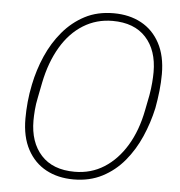

<svg xmlns="http://www.w3.org/2000/svg" viewBox="-52 -759 767 820"><g transform="rotate(5 331.5 -349.0)"><path d="M293 12Q226 12 175 -15.5Q124 -43 95 -97Q66 -151 66 -229Q66 -264 69.5 -301Q73 -338 81 -376Q94 -440 120 -499.5Q146 -559 186 -606.5Q226 -654 279.5 -682Q333 -710 403 -710Q470 -710 521 -682.5Q572 -655 601 -601Q630 -547 630 -469Q630 -434 626 -397Q622 -360 615 -322Q601 -258 575 -198.5Q549 -139 509.5 -91.5Q470 -44 416 -16Q362 12 293 12ZM295 -21Q365 -21 421 -56.5Q477 -92 516 -156.5Q555 -221 572 -309L585 -375Q590 -404 592 -429.5Q594 -455 594 -474Q594 -568 544 -622.5Q494 -677 401 -677Q332 -677 275.5 -642Q219 -607 180.5 -542Q142 -477 124 -389L111 -323Q105 -295 103 -269Q101 -243 101 -224Q101 -131 151 -76Q201 -21 295 -21Z"/></g></svg>

Font: IBM Plex Sans ExtraLight
Style: Italic
Weight: 250
Italic angle: -11.31°
Designer: Mike Abbink, Paul van der Laan, Pieter van Rosmalen
Foundry: Bold Monday
Version: Version 3.201